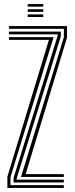

<svg xmlns="http://www.w3.org/2000/svg" viewBox="-20 -929 369 949"><path d="M83.8 -54.5 295.8 -745.5V-786.5H24.2V-800H311.2V-743L106.8 -68.2H295.5V-54.5ZM16.5 0V-55.8L221.8 -732H24.2V-745.5H245L31.8 -53.5V-13.8H295.5V0ZM47.2 -27.2V-50.2L265 -752.8V-759.2H24.2V-772.8H280.5V-748.5L62.5 -47.2V-41H295.5V-27.2ZM117 -896V-908.8H194V-896ZM117 -845V-857.8H194V-845ZM117 -870.5V-883.2H194V-870.5Z"/></svg>

Font: Big Shoulders Inline Display Thin Medium
Style: Regular
Weight: 500
Version: Version 2.002